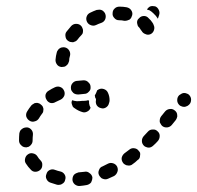

<svg xmlns="http://www.w3.org/2000/svg" viewBox="-20 -595 653 636"><path d="M275 15Q279 13 282 9Q284 5 285 1Q286 -3 286 -8Q284 -17 276 -22Q269 -28 260 -26Q250 -25 240 -24Q236 -23 232 -21Q228 -19 225 -16Q222 -12 221 -8Q220 -4 220 1Q221 10 228 16Q236 22 245 21Q256 20 267 18Q272 17 275 15ZM178 17Q182 17 186 14Q190 12 193 8Q195 5 196 0Q199 -9 194 -17Q189 -25 180 -27Q171 -29 163 -32Q158 -34 154 -34Q149 -34 145 -32Q141 -30 138 -27Q135 -23 134 -19Q130 -10 134 -2Q138 7 147 10Q158 14 169 17Q174 18 178 17ZM369 -26Q372 -34 368 -43Q364 -51 355 -54Q346 -57 338 -53Q329 -48 320 -44Q311 -41 308 -32Q304 -23 308 -15Q310 -11 313 -8Q316 -4 320 -3Q325 -1 329 -1Q334 -1 338 -3Q348 -7 358 -12Q366 -17 369 -26ZM97 -26Q106 -26 113 -32Q120 -38 120 -48Q121 -57 114 -64Q108 -70 104 -77Q99 -85 89 -87Q80 -89 73 -84Q65 -79 63 -69Q61 -60 66 -53Q73 -42 82 -33Q88 -26 97 -26ZM442 -71Q444 -75 444 -80Q445 -84 444 -89Q442 -93 439 -96Q434 -103 424 -104Q415 -105 408 -99Q400 -93 392 -87Q385 -81 383 -72Q382 -63 388 -55Q390 -52 394 -50Q398 -47 403 -47Q407 -46 411 -47Q416 -48 419 -51Q428 -57 436 -65Q440 -67 442 -71ZM509 -145Q509 -154 502 -160Q495 -167 486 -166Q476 -166 470 -159Q463 -151 456 -144Q450 -137 450 -128Q450 -119 457 -112Q460 -109 464 -108Q468 -106 473 -106Q477 -106 481 -108Q485 -110 488 -113Q496 -120 503 -128Q509 -135 509 -145ZM50 -114Q43 -120 43 -130Q43 -142 44 -153Q45 -158 47 -162Q49 -165 53 -168Q57 -171 61 -172Q65 -173 70 -173Q79 -172 85 -164Q90 -157 89 -148Q88 -139 88 -130Q88 -122 84 -117Q80 -111 73 -108Q72 -108 71 -108Q70 -107 68 -107Q67 -107 66 -107Q56 -107 50 -114ZM566 -205Q568 -209 567 -214Q567 -218 565 -222Q563 -226 559 -229Q552 -235 543 -234Q533 -233 527 -226L514 -210Q511 -206 510 -202Q509 -198 509 -193Q509 -189 512 -185Q514 -181 517 -178Q524 -172 534 -173Q543 -174 549 -181L562 -197Q565 -201 566 -205ZM67 -209Q70 -200 78 -195Q86 -190 95 -193Q104 -195 109 -203Q113 -210 119 -218Q122 -221 123 -225Q124 -230 124 -234Q123 -239 121 -243Q119 -246 115 -249Q112 -252 108 -253Q103 -255 99 -254Q94 -254 91 -251Q87 -249 84 -246Q76 -236 70 -226Q65 -218 67 -209ZM228 -236Q224 -238 221 -242Q219 -246 218 -250Q217 -253 217 -257Q218 -260 219 -263Q222 -262 226 -261Q234 -259 243 -260Q251 -261 259 -261Q266 -261 272 -263Q273 -263 274 -262Q274 -262 275 -261Q275 -257 275 -253Q276 -245 280 -238Q277 -229 268 -225Q260 -221 252 -224Q239 -228 228 -236ZM294 -279Q294 -277 295 -274Q295 -271 297 -269Q298 -267 298 -264Q296 -255 300 -247Q305 -239 314 -237Q323 -234 331 -239Q339 -244 341 -253Q343 -258 343 -263Q343 -277 337 -289Q333 -297 324 -300Q315 -303 307 -299Q306 -298 304 -297Q303 -297 302 -296Q301 -293 300 -291Q298 -285 294 -279ZM613 -265Q613 -274 606 -281Q603 -284 599 -285Q595 -287 590 -287Q586 -287 582 -285Q578 -283 574 -280L573 -279Q567 -273 567 -263Q567 -254 574 -247Q577 -244 581 -243Q585 -241 590 -241Q594 -241 598 -243Q602 -244 606 -248L607 -249Q613 -255 613 -265ZM131 -282Q129 -273 134 -265Q138 -257 147 -254Q156 -252 164 -257Q172 -261 181 -265Q189 -269 193 -278Q196 -287 192 -295Q188 -304 179 -307Q171 -310 162 -306Q151 -301 142 -295Q134 -291 131 -282ZM219 -318Q214 -311 215 -302Q215 -297 218 -293Q220 -290 223 -287Q227 -284 231 -283Q235 -282 240 -282Q249 -283 259 -284Q268 -284 274 -291Q281 -297 280 -307Q280 -316 273 -322Q267 -329 257 -329Q246 -328 234 -327Q225 -326 219 -318ZM169 -381Q174 -374 184 -373Q188 -373 193 -374Q197 -375 200 -378Q204 -381 206 -385Q208 -389 209 -393Q209 -402 212 -411Q214 -420 209 -428Q204 -436 195 -438Q191 -439 186 -438Q182 -438 178 -435Q174 -433 172 -429Q169 -426 168 -421Q165 -410 164 -398Q163 -389 169 -381ZM197 -474Q198 -465 205 -460Q209 -457 213 -456Q218 -455 222 -455Q226 -456 230 -458Q234 -460 237 -464Q242 -471 249 -478Q252 -481 254 -485Q255 -489 255 -494Q255 -498 253 -502Q252 -506 248 -510Q242 -516 232 -516Q223 -516 216 -509Q208 -500 201 -491Q195 -484 197 -474ZM472 -535Q466 -542 457 -542Q447 -542 441 -535Q440 -534 439 -533Q438 -532 437 -531Q436 -529 435 -527Q433 -521 435 -515Q436 -508 441 -504Q445 -499 447 -495Q448 -494 449 -493Q449 -493 449 -493Q453 -485 462 -482Q470 -478 479 -482Q487 -486 490 -495Q493 -504 489 -512Q488 -516 485 -520Q480 -528 472 -535ZM267 -540Q264 -532 268 -523Q272 -515 280 -512Q289 -508 298 -512Q306 -516 315 -519Q324 -522 328 -530Q332 -539 329 -548Q328 -552 325 -555Q322 -559 318 -561Q314 -563 309 -563Q305 -563 300 -562Q289 -558 279 -553Q270 -549 267 -540ZM360 -567Q353 -561 353 -551Q352 -542 359 -535Q365 -528 374 -528Q384 -528 392 -526Q397 -526 401 -527Q405 -528 409 -530Q413 -533 415 -537Q417 -541 418 -545Q420 -554 414 -562Q409 -569 399 -571Q388 -573 376 -573Q366 -573 360 -567ZM475 -561Q471 -562 467 -563Q468 -566 471 -569Q473 -571 476 -573Q480 -575 485 -575Q489 -575 494 -574Q502 -571 506 -562Q510 -554 507 -545L503 -533Q497 -543 488 -551Q482 -557 475 -561Z"/></svg>

Font: FRB American Cursive Dashed Extrabold
Style: Bold Italic
Weight: 800
Italic angle: -25°
Version: Version 2.0;Modular Font Editor K font №1